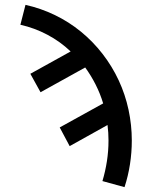

<svg xmlns="http://www.w3.org/2000/svg" viewBox="-20 -548 640 791"><path d="M493 223 402 198Q414 158 420.5 116Q427 74 427 31Q427 15 426 -1Q425 -17 423 -33L267 54L226 -23L405 -122Q393 -162 374 -199.5Q355 -237 331 -270L147 -168L105 -244L271 -336Q228 -377 175 -405Q122 -433 64 -446L85 -528Q148 -514 206 -486Q264 -458 313.5 -417.5Q363 -377 402.5 -326Q442 -275 469 -217Q496 -159 509.5 -96Q523 -33 523 31Q523 80 515.5 128.5Q508 177 493 223Z"/></svg>

Font: Iosevka Fixed Medium Extended
Style: Regular
Weight: 500
Width: 7
Monospace: yes
Designer: Belleve Invis
Foundry: Belleve Invis
Version: Version 24.1.1; ttfautohint (v1.8.4)